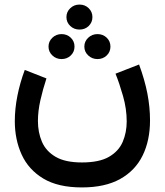

<svg xmlns="http://www.w3.org/2000/svg" viewBox="-20 -612 728 848"><path d="M273.4 -536.6Q273.4 -559.6 290.3 -575.7Q307.1 -591.8 331.1 -591.8Q355.5 -591.8 371.8 -575.7Q388.2 -559.6 388.2 -536.6Q388.2 -513.2 371.8 -497.3Q355.5 -481.4 331.1 -481.4Q307.1 -481.4 290.3 -497.3Q273.4 -513.2 273.4 -536.6ZM352.5 -406.2Q352.5 -429.2 369.6 -445.3Q386.7 -461.4 410.6 -461.4Q434.6 -461.4 451.2 -445.6Q467.8 -429.7 467.8 -406.2Q467.8 -382.8 451.2 -366.9Q434.6 -351.1 410.6 -351.1Q386.7 -351.1 369.6 -367.2Q352.5 -383.3 352.5 -406.2ZM194.3 -406.2Q194.3 -429.2 211.2 -445.3Q228 -461.4 252 -461.4Q275.9 -461.4 292.5 -445.6Q309.1 -429.7 309.1 -406.2Q309.1 -382.8 292.5 -366.9Q275.9 -351.1 252 -351.1Q228 -351.1 211.2 -367.2Q194.3 -383.3 194.3 -406.2ZM341.8 105.5Q418.5 105.5 461.4 80.6Q504.4 55.7 522 14.4Q539.6 -26.9 539.6 -75.7Q539.6 -131.3 523.4 -187.7Q507.3 -244.1 490.2 -286.6L594.2 -327.1Q619.1 -259.8 630.9 -199.2Q642.6 -138.7 642.6 -80.6Q642.6 8.3 609.9 75Q577.1 141.6 510.5 178.7Q443.8 215.8 341.8 215.8Q236.3 215.8 171.1 176.5Q106 137.2 75.7 70.8Q45.4 4.4 45.4 -76.7Q45.4 -131.3 56.9 -189.2Q68.4 -247.1 89.4 -303.2L185.1 -265.6Q169.4 -217.8 158.4 -169.4Q147.5 -121.1 147.5 -77.6Q147.5 -27.3 165.3 14.2Q183.1 55.7 225.6 80.6Q268.1 105.5 341.8 105.5Z"/></svg>

Font: Vazirmatn RD UI Medium
Style: Regular
Weight: 500
Designer: Saber Rastikerdar
Foundry: Saber Rastikerdar
Version: Version 33.003